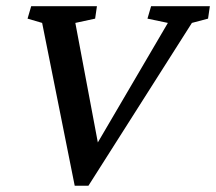

<svg xmlns="http://www.w3.org/2000/svg" viewBox="-20 -593 693 616"><path d="M219.7 2.9 115.2 -519.5 68.4 -533.2 80.1 -573.2H291L285.2 -533.2L221.7 -519.5L299.8 -104.5H275.4L518.6 -519.5L453.1 -533.2L464.8 -573.2H653.3L647.5 -533.2L595.7 -519.5L263.7 2.9Z"/></svg>

Font: Crimson Pro Medium
Style: Italic
Weight: 500
Italic angle: -12°
Designer: Jacques Le Bailly
Foundry: Baron von Fonthausen
Version: Version 1.003